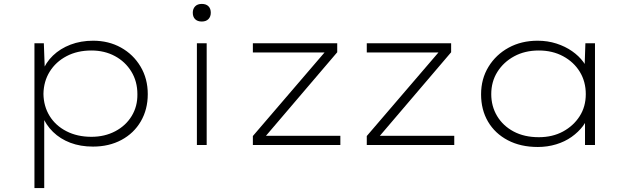

<svg xmlns="http://www.w3.org/2000/svg" viewBox="-20 -741 3204 981"><path d="M156 220V-520H204L209 -383L195 -372Q213 -421 250.5 -457Q288 -493 340.5 -513Q393 -533 456 -533Q535 -533 598 -498Q661 -463 698 -401Q735 -339 735 -260Q735 -182 699.5 -121Q664 -60 600.5 -26Q537 8 455 8Q391 8 339.5 -11.5Q288 -31 251 -67Q214 -103 194 -153L206 -141V220ZM447 -42Q515 -42 569 -70.5Q623 -99 653 -148.5Q683 -198 682 -260Q682 -325 651 -375.5Q620 -426 567 -454.5Q514 -483 447 -483Q375 -483 320 -454Q265 -425 234 -375Q203 -325 202 -261Q203 -198 233.5 -148.5Q264 -99 319.5 -70.5Q375 -42 447 -42Z M986 0V-520H1036V0ZM1011 -631Q989 -631 977 -643Q965 -655 965 -676Q965 -696 977 -708.5Q989 -721 1011 -721Q1033 -721 1045 -709Q1057 -697 1057 -676Q1057 -656 1045 -643.5Q1033 -631 1011 -631Z M1272 0V-46L1652 -489L1674 -473H1272V-520H1703V-474L1320 -25L1303 -47H1719V0Z M1854 0V-46L2234 -489L2256 -473H1854V-520H2285V-474L1902 -25L1885 -47H2301V0Z M2728 10Q2640 10 2574.5 -24.5Q2509 -59 2473.5 -119.5Q2438 -180 2438 -259Q2438 -338 2476 -400Q2514 -462 2579 -497.5Q2644 -533 2727 -533Q2778 -533 2823 -518.5Q2868 -504 2903 -479.5Q2938 -455 2960.5 -424.5Q2983 -394 2989 -363L2966 -373L2971 -520H3020V0H2969V-141L2987 -163Q2982 -128 2958.5 -97Q2935 -66 2900.5 -41.5Q2866 -17 2821.5 -3.5Q2777 10 2728 10ZM2733 -40Q2803 -40 2856.5 -69Q2910 -98 2941.5 -147Q2973 -196 2973 -260Q2973 -324 2942.5 -374Q2912 -424 2857.5 -453.5Q2803 -483 2733 -483Q2662 -483 2607.5 -453.5Q2553 -424 2521.5 -374Q2490 -324 2490 -260Q2490 -198 2520 -148Q2550 -98 2604.5 -69Q2659 -40 2733 -40Z"/></svg>

Font: Lexend Giga ExtraLight
Style: Regular
Weight: 250
Version: Version 1.007